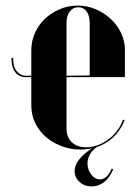

<svg xmlns="http://www.w3.org/2000/svg" viewBox="-20 -525 487 687"><path d="M92 -345Q92 -378 105 -407Q118 -436 140.5 -457.5Q163 -479 193.5 -492Q224 -505 258 -505Q292 -505 322.5 -492Q353 -479 376.5 -457Q400 -435 413.5 -406.5Q427 -378 427 -346V-249H218V-65Q218 -34 237 -16Q256 2 288 2Q309 2 329.5 -5.5Q350 -13 368 -26.5Q386 -40 399.5 -58Q413 -76 420 -97L426 -95Q406 -45 364.5 -17.5Q323 10 267 10Q231 10 199 -2.5Q167 -15 143 -36Q119 -57 105.5 -86Q92 -115 92 -148V-249H72Q49 -249 35 -266Q21 -283 21 -318H27Q27 -284 41 -269Q55 -254 72 -254H92ZM301 -255V-443Q301 -469 290 -484Q279 -499 260 -499Q241 -499 229.5 -483.5Q218 -468 218 -443V-254ZM385 81Q373 110 353 126Q333 142 308 142Q282 142 264.5 126Q247 110 247 87Q247 64 266.5 41.5Q286 19 321 -2H331Q311 11 302 27Q293 43 293 59Q293 82 306.5 99.5Q320 117 338 117Q349 117 360 108Q371 99 380 78Z"/></svg>

Font: Moniqa Black Display
Style: Regular
Weight: 900
Designer: Rajesh Rajput
Foundry: Rajesh Rajput
Version: Version 1.000